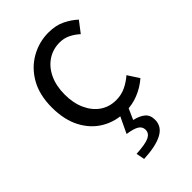

<svg xmlns="http://www.w3.org/2000/svg" viewBox="-240 -647 990 990"><g transform="rotate(-45 255.0 -152.0)"><path d="M306 13Q234 13 176.5 -20.5Q119 -54 85.5 -117.5Q52 -181 52 -271Q52 -362 88 -425.5Q124 -489 184 -523Q244 -557 313 -557Q366 -557 404.5 -538Q443 -519 471 -493L425 -433Q402 -454 375.5 -467Q349 -480 317 -480Q268 -480 229 -454Q190 -428 168 -381Q146 -334 146 -271Q146 -209 167.5 -162Q189 -115 226.5 -89Q264 -63 314 -63Q352 -63 384 -78.5Q416 -94 442 -117L482 -55Q445 -23 400 -5Q355 13 306 13ZM201 253 192 207Q262 203 287.5 190Q313 177 313 152Q313 130 294 117.5Q275 105 228 98L276 -3H336L303 71Q342 80 363 98Q384 116 384 150Q384 199 337 224Q290 249 201 253Z"/></g></svg>

Font: Noto Sans TC Thin
Style: Regular
Weight: 400
Version: Version 2.004-H2;hotconv 1.0.118;makeotfexe 2.5.65603